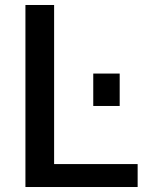

<svg xmlns="http://www.w3.org/2000/svg" viewBox="-20 -750 634 770"><path d="M197 -730V-92H532V0H82V-730ZM354 -325V-455H460V-325Z"/></svg>

Font: Mplus 1p Medium
Style: Regular
Weight: 500
Version: Version 1.061